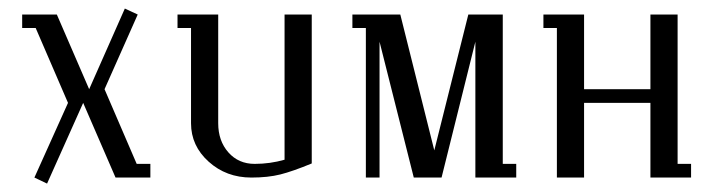

<svg xmlns="http://www.w3.org/2000/svg" viewBox="-20 -418 1679 452"><path d="M32.2 -352.1V-383.8H113.8L189.9 -208L273.9 -397.9L304.2 -383.8L226.1 -208L301.8 -32.2H334V0H252L175.8 -175.8L90.8 14.2L61 0L140.1 -175.8L64 -352.1Z M397.9 -352.1V-383.8H493.7V-127.9Q493.7 -86.4 517.6 -59.3Q541.5 -32.2 579.6 -32.2Q615.7 -32.2 649.9 -42V-383.8H713.9V-33.2Q668.9 -14.6 639.9 -7.3Q610.8 0 571.8 0Q512.7 0 471.2 -37.4Q429.7 -74.7 429.7 -127.9V-352.1Z M809.6 -352.1V-383.8H922.4L1002.4 -64L1082.5 -383.8H1163.6V-32.2H1195.3V0H1099.1V-319.8L1019.5 0H954.1L873.5 -319.8V0H841.3V-352.1Z M1259.3 -352.1V-383.8H1355V-208H1511.2V-383.8H1575.2V-32.2H1606.9V0H1511.2V-175.8H1355V0H1291V-352.1Z"/></svg>

Font: Gawaa
Style: Regular
Weight: 400
Designer: T. Christopher White
Version: Version 1.0